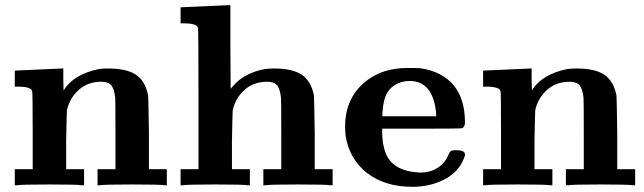

<svg xmlns="http://www.w3.org/2000/svg" viewBox="-20 -714 2484 740"><path d="M40 -442 218 -450H224V-407L225 -365Q263 -428 362 -448Q378 -450 398 -450Q468 -450 504 -426Q540 -402 551 -346Q552 -336 554 -198V-62H623V0H614Q600 -3 489 -3Q378 -3 365 0H356V-62H425V-194Q425 -332 424 -337Q421 -368 410 -384Q398 -399 371 -399Q319 -399 284 -368Q249 -337 238 -290Q237 -281 235 -171V-62H304V0H295Q282 -3 171 -3Q60 -3 46 0H37V-62H106V-210Q106 -357 104 -363Q99 -380 50 -380H37V-442Z M679 -686Q710 -687 771 -690L862 -694H868V-533L869 -372L877 -381Q919 -432 1001 -448Q1017 -450 1037 -450Q1107 -450 1143 -426Q1179 -402 1190 -346Q1191 -336 1193 -198V-62H1262V0H1253Q1239 -3 1128 -3Q1017 -3 1004 0H995V-62H1064V-194Q1064 -332 1063 -337Q1060 -368 1049 -384Q1037 -399 1010 -399Q958 -399 923 -368Q888 -337 877 -290Q876 -281 874 -171V-62H943V0H934Q921 -3 810 -3Q699 -3 685 0H676V-62H745V-332Q745 -601 743 -607Q738 -624 689 -624H676V-686Z M1550 -452Q1595 -452 1600 -451Q1683 -439 1728 -386Q1772 -333 1772 -243Q1772 -226 1762 -220Q1756 -218 1605 -218H1453V-209Q1453 -131 1484 -94Q1516 -56 1584 -50Q1588 -49 1601 -49Q1639 -49 1668 -68Q1697 -88 1709 -119Q1713 -129 1719 -133Q1725 -135 1741 -135Q1772 -135 1772 -119Q1772 -113 1771 -112Q1754 -59 1703 -28Q1644 6 1570 6Q1463 6 1395 -47Q1327 -100 1312 -190Q1310 -212 1310 -225Q1310 -342 1397 -406Q1459 -452 1550 -452ZM1661 -276Q1650 -402 1558 -402Q1531 -402 1508 -390Q1483 -376 1473 -357Q1457 -332 1454 -279V-266H1661Z M1845 -442 2023 -450H2029V-407L2030 -365Q2068 -428 2167 -448Q2183 -450 2203 -450Q2273 -450 2309 -426Q2345 -402 2356 -346Q2357 -336 2359 -198V-62H2428V0H2419Q2405 -3 2294 -3Q2183 -3 2170 0H2161V-62H2230V-194Q2230 -332 2229 -337Q2226 -368 2215 -384Q2203 -399 2176 -399Q2124 -399 2089 -368Q2054 -337 2043 -290Q2042 -281 2040 -171V-62H2109V0H2100Q2087 -3 1976 -3Q1865 -3 1851 0H1842V-62H1911V-210Q1911 -357 1909 -363Q1904 -380 1855 -380H1842V-442Z"/></svg>

Font: KaTeX_Main
Style: Bold
Weight: 700
Version: Version